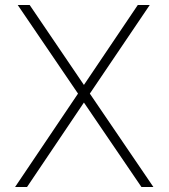

<svg xmlns="http://www.w3.org/2000/svg" viewBox="-20 -743 670 763"><path d="M542 0 313.5 -335.5 87.5 0H40L290 -371L50.5 -723H98L313.5 -405.5L527.5 -723H575L337 -371L589.5 0Z"/></svg>

Font: Public Sans VF
Style: Regular
Weight: 400
Designer: Pablo Impallari, Rodrigo Fuenzalida (Modified by Dan O. Williams and USWDS)
Version: Version 1.003